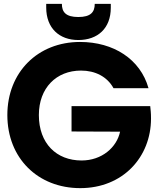

<svg xmlns="http://www.w3.org/2000/svg" viewBox="-20 -965 824 993"><path d="M395 8C615 8 761 -152 761 -352C761 -385 759 -394 757 -416H350V-285L601 -284C584 -203 507 -135 402 -135C272 -135 181 -223 181 -370C181 -510 271 -600 399 -600C472 -600 534 -569 567 -509H748C706 -659 567 -748 394 -748C175 -748 18 -591 18 -370C18 -147 176 8 395 8ZM219 -926C219 -819 287 -758 385 -758C485 -758 553 -818 553 -925V-945H470C470 -903 450 -877 385 -877C320 -877 300 -903 300 -945H219Z"/></svg>

Font: Malmofest
Style: Bold
Weight: 700
Designer: Jonny Pinhorn (Poppins), Kolossal
Version: Version 1.004;Glyphs 3.1.2 (3151)